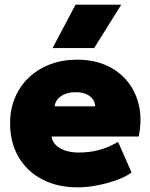

<svg xmlns="http://www.w3.org/2000/svg" viewBox="-20 -792 648 827"><path d="M314.5 15Q227 15 161.5 -19.5Q96 -54 59.8 -116Q23.5 -178 23.5 -261Q23.5 -321.5 44.8 -371.8Q66 -422 104.8 -458.5Q143.5 -495 196.2 -515Q249 -535 312.5 -535Q383.5 -535 438.8 -510Q494 -485 530 -440.2Q566 -395.5 579 -335.2Q592 -275 577.5 -204H202.5Q204.5 -183.5 219.8 -168Q235 -152.5 260.5 -143.8Q286 -135 318.5 -135Q366 -135 407 -146Q448 -157 488.5 -181L546.5 -49Q523.5 -31.5 484 -17Q444.5 -2.5 399.5 6.2Q354.5 15 314.5 15ZM215.5 -334H389.5Q389.5 -361 366.5 -378Q343.5 -395 306.5 -395Q268.5 -395 243.2 -378Q218 -361 215.5 -334ZM206.5 -585 305.5 -772H502.5L385.5 -585Z"/></svg>

Font: Geologica Black
Style: Regular
Weight: 900
Designer: Sindre Bremnes, Frode Helland
Foundry: Monokrom Skriftforlag AS
Version: Version 1.010;gftools[0.9.28]